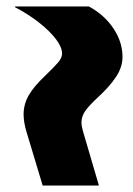

<svg xmlns="http://www.w3.org/2000/svg" viewBox="-20 -574 410 594"><path d="M112 0 62 -166Q53 -196 53 -220Q53 -251 68.5 -278.5Q84 -306 120 -340Q147 -366 159.5 -380.5Q172 -395 172 -408Q172 -428 153 -453Q134 -478 101 -504Q68 -530 26 -552L27 -554H255Q303 -528 331 -486Q359 -444 359 -398Q359 -366 338.5 -335.5Q318 -305 283 -273Q258 -250 245 -232.5Q232 -215 232 -195Q232 -184 237 -167L286 0Z"/></svg>

Font: Tac One
Style: Regular
Weight: 400
Designer: Oluseyi Olusanya, David Udoh, Eyiyemi Adegbite, Mirko Velimirović
Version: Version 1.003; ttfautohint (v1.8.4.7-5d5b)